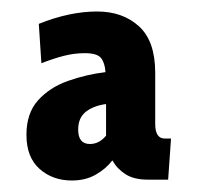

<svg xmlns="http://www.w3.org/2000/svg" viewBox="-20 -748 344 334"><path d="M105 -434Q71.5 -434 48.8 -454.2Q26 -474.5 26 -513.5Q26 -551 46.2 -573.5Q66.5 -596 98.2 -607.2Q130 -618.5 163.5 -622.5Q162.5 -638.5 155.8 -647Q149 -655.5 127.5 -655.5Q109 -655.5 90.8 -650.8Q72.5 -646 52 -638L47.5 -706.5Q101 -728 149 -728Q193.5 -728 221.8 -702.2Q250 -676.5 250 -621.5V-532.5Q250 -507 266.5 -507H277.5L272.5 -435.5H237Q213 -435.5 198.2 -445Q183.5 -454.5 175.5 -469Q164 -454 146.2 -444Q128.5 -434 105 -434ZM136.5 -497.5Q152.5 -497.5 164.5 -512V-567Q142.5 -564 129.2 -553.5Q116 -543 116 -522.5Q116 -497.5 136.5 -497.5Z"/></svg>

Font: Cabin Condensed Medium
Style: Regular
Weight: 500
Width: 3
Designer: Pablo Impallari
Foundry: Pablo Impallari. http://www.impallari.com Igino Marini. http://www.ikern.com
Version: Version 3.001; ttfautohint (v1.8.3)